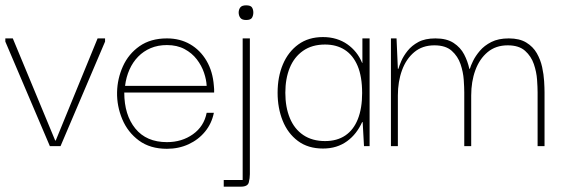

<svg xmlns="http://www.w3.org/2000/svg" viewBox="-30 -548 2107 720"><path d="M336 -404H364V-392L197 0H157L-10 -392V-404H18L177 -21H179Z M596 10Q533 10 491 -21Q449 -52 428.5 -101Q408 -150 409 -202Q410 -253 431 -299.5Q452 -346 493.5 -375Q535 -404 596 -404Q645 -404 683 -382Q721 -360 744.5 -320Q768 -280 772 -226Q773 -220 773 -213.5Q773 -207 773 -201H436Q436 -117 477.5 -66Q519 -15 596 -15Q652 -15 693.5 -44.5Q735 -74 745 -125H772Q764 -85 739 -54.5Q714 -24 677 -7Q640 10 596 10ZM439 -226H745Q744 -249 735 -275.5Q726 -302 708 -325.5Q690 -349 662 -364Q634 -379 596 -379Q562 -379 535 -367.5Q508 -356 488 -335.5Q468 -315 455.5 -287Q443 -259 439 -226Z M893 -473Q877 -473 871 -481.5Q865 -490 865 -501Q865 -512 871 -520Q877 -528 893 -528Q910 -528 915 -520Q920 -512 920 -501Q920 -490 915 -481.5Q910 -473 893 -473ZM880 -404H907V105Q907 120 903 136Q899 152 873 152H809V127H880Z M1181 9Q1125 9 1087 -19.5Q1049 -48 1030 -95.5Q1011 -143 1011 -200Q1011 -260 1031 -307Q1051 -354 1089 -381.5Q1127 -409 1181 -409Q1208 -409 1231 -402Q1254 -395 1272.5 -382Q1291 -369 1305 -351.5Q1319 -334 1328 -312H1329V-404H1356V0H1335L1330 -90H1328Q1318 -68 1304 -50Q1290 -32 1271.5 -18.5Q1253 -5 1230.5 2Q1208 9 1181 9ZM1189 -19Q1234 -19 1265 -40Q1296 -61 1312 -101.5Q1328 -142 1328 -199Q1328 -261 1311 -301Q1294 -341 1263 -361Q1232 -381 1189 -381Q1140 -381 1106.5 -357.5Q1073 -334 1056.5 -293.5Q1040 -253 1040 -200Q1040 -146 1057 -105Q1074 -64 1107.5 -41.5Q1141 -19 1189 -19Z M1436 0V-404H1457L1462 -290H1464Q1467 -301 1475 -319.5Q1483 -338 1498.5 -357.5Q1514 -377 1539 -390.5Q1564 -404 1603 -404Q1645 -404 1671 -387Q1697 -370 1710.5 -344Q1724 -318 1730 -290H1732Q1735 -301 1744 -319.5Q1753 -338 1769.5 -357.5Q1786 -377 1812.5 -390.5Q1839 -404 1878 -404Q1918 -404 1943.5 -388.5Q1969 -373 1983 -348.5Q1997 -324 2003 -296.5Q2009 -269 2010.5 -243.5Q2012 -218 2012 -202V0H1986V-202Q1986 -220 1984 -249Q1982 -278 1972 -307.5Q1962 -337 1939 -357.5Q1916 -378 1874 -378Q1829 -378 1798.5 -352.5Q1768 -327 1752.5 -284.5Q1737 -242 1737 -190V0H1711V-202Q1711 -220 1709 -249Q1707 -278 1697 -307.5Q1687 -337 1664 -357.5Q1641 -378 1599 -378Q1554 -378 1523.5 -352.5Q1493 -327 1477.5 -284.5Q1462 -242 1462 -190V0Z"/></svg>

Font: Darker Grotesque Light
Style: Regular
Weight: 300
Designer: Gabriel Lam
Foundry: TypeRant
Version: Version 1.000;gftools[0.9.28]